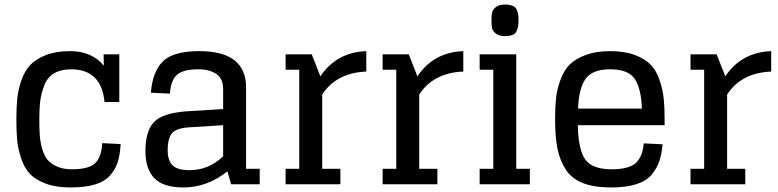

<svg xmlns="http://www.w3.org/2000/svg" viewBox="-20 -811 3424 845"><path d="M436 -572 437 -522Q384 -586 288 -586Q227 -586 183 -569Q139 -552 114 -526Q89 -500 74.5 -458.5Q60 -417 56 -378Q52 -339 52 -286Q52 -232 55.5 -194.5Q59 -157 73 -114.5Q87 -72 111.5 -46Q136 -20 181 -3Q226 14 289 14Q354 14 397.5 1Q441 -12 464.5 -39Q488 -66 498 -97.5Q508 -129 511 -177L430 -181Q427 -121 399.5 -93.5Q372 -66 296 -66Q258 -66 231 -78Q204 -90 189 -108Q174 -126 165.5 -156.5Q157 -187 155 -215.5Q153 -244 153 -286Q153 -335 157.5 -369Q162 -403 175.5 -437Q189 -471 218.5 -488.5Q248 -506 293 -506Q426 -506 440 -362H505V-572Z M997 0H1123V-68H1063V-426Q1063 -586 857 -586Q742 -586 696.5 -540.5Q651 -495 644 -403L728 -399Q731 -455 757.5 -480.5Q784 -506 854 -506Q902 -506 932 -485.5Q962 -465 962 -420V-331L799 -321Q694 -313 657 -273Q620 -233 620 -146Q620 -68 659 -27Q698 14 788 14Q891 14 981 -57ZM814 -62Q762 -62 740 -83Q718 -104 718 -149Q718 -205 738.5 -226.5Q759 -248 818 -251L962 -260V-123Q898 -62 814 -62Z M1352 -572H1297H1237V-504H1297V-68H1237V0H1478V-68H1398V-395Q1461 -491 1592 -496V-586Q1461 -581 1390 -475Z M1779 -572H1724H1664V-504H1724V-68H1664V0H1905V-68H1825V-395Q1888 -491 2019 -496V-586Q1888 -581 1817 -475Z M2091 -504H2151V-68H2091V0H2312V-68H2252V-572H2091ZM2202 -652Q2223 -652 2236 -657.5Q2249 -663 2254 -675Q2259 -687 2260.5 -696.5Q2262 -706 2262 -721Q2262 -737 2260.5 -747Q2259 -757 2254 -768.5Q2249 -780 2236 -785.5Q2223 -791 2202 -791Q2176 -791 2162 -779.5Q2148 -768 2145.5 -755.5Q2143 -743 2143 -721Q2143 -700 2145.5 -687.5Q2148 -675 2162 -663.5Q2176 -652 2202 -652Z M2670 14Q2736 14 2781 -0.5Q2826 -15 2849 -43.5Q2872 -72 2882 -102.5Q2892 -133 2896 -176L2813 -180Q2809 -124 2779.5 -95Q2750 -66 2672 -66Q2586 -66 2555.5 -109.5Q2525 -153 2523 -260H2905V-286Q2905 -339 2901 -377.5Q2897 -416 2883 -458Q2869 -500 2844 -526Q2819 -552 2774 -569Q2729 -586 2666 -586Q2603 -586 2557.5 -569Q2512 -552 2486.5 -526Q2461 -500 2446 -458Q2431 -416 2427 -377.5Q2423 -339 2423 -286Q2423 -209 2433.5 -156.5Q2444 -104 2470.5 -64Q2497 -24 2546 -5Q2595 14 2670 14ZM2665 -506Q2746 -506 2774 -463Q2802 -420 2805 -333H2524Q2527 -420 2556.5 -463Q2586 -506 2665 -506Z M3134 -572H3079H3019V-504H3079V-68H3019V0H3260V-68H3180V-395Q3243 -491 3374 -496V-586Q3243 -581 3172 -475Z"/></svg>

Font: Glegoo
Style: Bold
Weight: 700
Version: Version 2.0.1; ttfautohint (v0.9) -r 48 -G 60